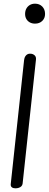

<svg xmlns="http://www.w3.org/2000/svg" viewBox="-20 -1024 265 1044"><path d="M63.5 0Q51.5 0 44.2 -5.8Q37 -11.5 38.5 -24L111 -697.5Q112.5 -710.5 117.8 -718.2Q123 -726 130.5 -729.5Q138 -733 146 -732Q159 -731.5 168.2 -723.2Q177.5 -715 175.5 -699L103 -26Q102 -17 96.2 -11.2Q90.5 -5.5 82 -2.8Q73.5 0 63.5 0ZM170.5 -895.5Q154.5 -895.5 142.2 -902.2Q130 -909 123.2 -920.8Q116.5 -932.5 116.5 -948Q116.5 -964.5 123.2 -977Q130 -989.5 142.2 -996.8Q154.5 -1004 170.5 -1004Q194.5 -1004 209.8 -988.5Q225 -973 225 -948Q225 -925 209.8 -910.2Q194.5 -895.5 170.5 -895.5Z"/></svg>

Font: Edu SA Hand
Style: Regular
Weight: 400
Designer: Tina and Corey Anderson, Eben Sorkin, Mirko Velimirovic
Foundry: Google for Education
Version: Version 2.000